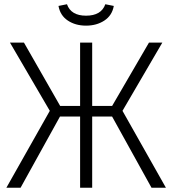

<svg xmlns="http://www.w3.org/2000/svg" viewBox="-20 -886 813 906"><path d="M763 0H695L509 -336H415V0H358V-336H263L77 0H10L215 -363L27 -685H93L264 -386H358V-685H415V-386H509L683 -685H746L558 -363ZM386 -765Q336 -765 300 -789Q264 -813 256 -858L296 -866Q315 -812 386 -812Q458 -812 477 -866L517 -858Q509 -813 472.5 -789Q436 -765 386 -765Z"/></svg>

Font: Trujillo Light
Style: Regular
Weight: 300
Designer: Fira Sans original fonts by bBox Type GmbH, Carrois Corporate GbR, & Edenspiekermann AG / Changes by Cristiano Sobral
Foundry: Fira Sans original fonts by bBox Type GmbH, Carrois Corporate GbR, & Edenspiekermann AG / Changes by Cristiano Sobral
Version: Version 4.301;July 28, 2020;FontCreator 13.0.0.2655 64-bit